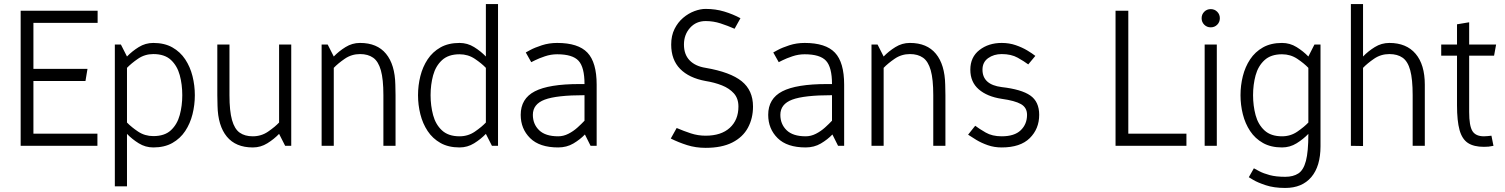

<svg xmlns="http://www.w3.org/2000/svg" viewBox="-20 -720 7431 948"><path d="M82 -667H462V-607H145V-380H412L402 -320H145V-60H461V0H82Z M737 -48Q793 -48 824 -77Q855 -106 867.5 -152Q880 -198 880 -250Q880 -303 867.5 -349Q855 -395 824 -424Q793 -453 737 -453Q695 -453 661.5 -430Q628 -407 607 -385V-115Q628 -93 661.5 -70.5Q695 -48 737 -48ZM577 -500 607 -441Q632 -467 665 -487.5Q698 -508 737 -508Q792 -508 831 -486Q870 -464 894.5 -427Q919 -390 930.5 -344Q942 -298 942 -250Q942 -202 930.5 -156Q919 -110 894.5 -73Q870 -36 831 -14Q792 8 737 8Q698 8 665 -12.5Q632 -33 607 -59V200H547V-500Z M1228 8Q1144 8 1100 -45.5Q1056 -99 1054 -198L1053 -250V-500H1113V-250Q1113 -172 1125.5 -127.5Q1138 -83 1163.5 -65Q1189 -47 1228 -47Q1270 -47 1303.5 -70Q1337 -93 1358 -115V-500H1418V0H1388L1358 -59Q1333 -33 1300 -12.5Q1267 8 1229 8H1228Z M1933 0H1873V-250Q1873 -329 1860.5 -373Q1848 -417 1822.5 -435Q1797 -453 1758 -453Q1716 -453 1682.5 -430Q1649 -407 1628 -385V0H1568V-500H1598L1628 -441Q1653 -467 1686 -487.5Q1719 -508 1757 -508H1758Q1842 -508 1886 -454.5Q1930 -401 1932 -302L1933 -250Z M2249 -452Q2194 -452 2162.5 -423Q2131 -394 2118.5 -348Q2106 -302 2106 -250Q2106 -198 2118.5 -151.5Q2131 -105 2162.5 -76Q2194 -47 2249 -47Q2291 -47 2324.5 -70Q2358 -93 2379 -115V-385Q2358 -407 2324.5 -429.5Q2291 -452 2249 -452ZM2379 -700H2439V0H2409L2379 -59Q2354 -33 2321 -12.5Q2288 8 2249 8Q2194 8 2155 -14Q2116 -36 2091.5 -73Q2067 -110 2055.5 -156Q2044 -202 2044 -250Q2044 -298 2055.5 -344Q2067 -390 2091.5 -427Q2116 -464 2155 -486Q2194 -508 2249 -508Q2288 -508 2321 -487.5Q2354 -467 2379 -441Z M2611 -153Q2611 -107 2642 -77Q2673 -47 2736 -47Q2762 -47 2786.5 -59.5Q2811 -72 2831 -90Q2851 -108 2866 -124V-250Q2728 -250 2669.5 -228Q2611 -206 2611 -153ZM2736 8Q2644 8 2597.5 -38Q2551 -84 2551 -153Q2551 -233 2620.5 -269Q2690 -305 2841 -305H2866Q2866 -388 2836.5 -420Q2807 -452 2731 -452Q2700 -452 2670.5 -442Q2641 -432 2622 -422.5Q2603 -413 2603 -413L2576 -461Q2576 -461 2598 -473Q2620 -485 2655.5 -496.5Q2691 -508 2731 -508Q2835 -508 2880.5 -460Q2926 -412 2926 -302V0H2896L2868 -56Q2844 -31 2811 -11.5Q2778 8 2736 8Z M3698 -194Q3698 -136 3673 -89.5Q3648 -43 3596 -16.5Q3544 10 3464 10Q3415 10 3372.5 -3.5Q3330 -17 3292 -36L3321 -88Q3356 -73 3391 -61.5Q3426 -50 3464 -50Q3541 -50 3583.5 -89Q3626 -128 3626 -194Q3626 -234 3603.5 -259Q3581 -284 3544.5 -298.5Q3508 -313 3464 -320Q3382 -335 3338 -380Q3294 -425 3294 -500Q3294 -544 3310.5 -577Q3327 -610 3353 -632Q3379 -654 3408.5 -665Q3438 -676 3464 -676Q3513 -676 3556 -663Q3599 -650 3636 -630L3607 -578Q3573 -593 3537.5 -604.5Q3502 -616 3464 -616Q3417 -616 3387 -582.5Q3357 -549 3357 -500Q3357 -451 3385 -422Q3413 -393 3464 -385Q3586 -364 3642 -319Q3698 -274 3698 -194Z M3833 -153Q3833 -107 3864 -77Q3895 -47 3958 -47Q3984 -47 4008.5 -59.5Q4033 -72 4053 -90Q4073 -108 4088 -124V-250Q3950 -250 3891.5 -228Q3833 -206 3833 -153ZM3958 8Q3866 8 3819.5 -38Q3773 -84 3773 -153Q3773 -233 3842.5 -269Q3912 -305 4063 -305H4088Q4088 -388 4058.5 -420Q4029 -452 3953 -452Q3922 -452 3892.5 -442Q3863 -432 3844 -422.5Q3825 -413 3825 -413L3798 -461Q3798 -461 3820 -473Q3842 -485 3877.5 -496.5Q3913 -508 3953 -508Q4057 -508 4102.5 -460Q4148 -412 4148 -302V0H4118L4090 -56Q4066 -31 4033 -11.5Q4000 8 3958 8Z M4648 0H4588V-250Q4588 -329 4575.5 -373Q4563 -417 4537.5 -435Q4512 -453 4473 -453Q4431 -453 4397.5 -430Q4364 -407 4343 -385V0H4283V-500H4313L4343 -441Q4368 -467 4401 -487.5Q4434 -508 4472 -508H4473Q4557 -508 4601 -454.5Q4645 -401 4647 -302L4648 -250Z M4760 -55 4795 -99Q4815 -84 4847 -65.5Q4879 -47 4926 -47Q4989 -47 5020 -77Q5051 -107 5051 -153Q5051 -189 5021 -206Q4991 -223 4926 -232Q4854 -243 4812.5 -279Q4771 -315 4771 -376Q4771 -438 4816 -473Q4861 -508 4926 -508Q4963 -508 4995 -497Q5027 -486 5052 -471Q5077 -456 5092 -444L5057 -402Q5037 -417 5005 -435Q4973 -453 4926 -453Q4887 -453 4859 -433Q4831 -413 4831 -376Q4831 -302 4926 -290Q5023 -279 5067 -248.5Q5111 -218 5111 -153Q5111 -84 5064.5 -38Q5018 8 4926 8Q4889 8 4857.5 -3Q4826 -14 4801 -29Q4776 -44 4760 -55Z M5488 0V-667H5551V-60H5838V0Z M5958 -585Q5939 -585 5926 -598Q5913 -611 5913 -630Q5913 -649 5926 -662Q5939 -675 5958 -675Q5977 -675 5990 -662Q6003 -649 6003 -630Q6003 -611 5990 -598Q5977 -585 5958 -585ZM5928 0V-500H5988V0Z M6310 -452Q6255 -452 6223.5 -423Q6192 -394 6179.5 -348Q6167 -302 6167 -250Q6167 -198 6179.5 -151.5Q6192 -105 6223.5 -76Q6255 -47 6310 -47Q6352 -47 6385.5 -70Q6419 -93 6440 -115V-385Q6419 -407 6385.5 -429.5Q6352 -452 6310 -452ZM6171 111Q6180 116 6199 126Q6218 136 6249 144.5Q6280 153 6326 153Q6365 153 6390.5 136.5Q6416 120 6428 74.5Q6440 29 6440 -59Q6415 -33 6382 -12.5Q6349 8 6310 8Q6255 8 6216 -14Q6177 -36 6152.5 -73Q6128 -110 6116.5 -156Q6105 -202 6105 -250Q6105 -298 6116.5 -344Q6128 -390 6152.5 -427Q6177 -464 6216 -486Q6255 -508 6310 -508Q6349 -508 6382 -487.5Q6415 -467 6440 -441L6470 -500H6500V2Q6500 101 6454.5 154.5Q6409 208 6326 208H6325Q6270 208 6229.5 194.5Q6189 181 6167.5 168Q6146 155 6146 155Z M6710 1 6650 0V-700H6710V-441Q6735 -467 6768 -487.5Q6801 -508 6840 -508Q6924 -508 6969.5 -454.5Q7015 -401 7015 -302V0H6955V-250Q6955 -329 6943 -373Q6931 -417 6905.5 -435Q6880 -453 6840 -453Q6798 -453 6764.5 -430Q6731 -407 6710 -385Z M7344 -50 7354 0Q7340 3 7330 4Q7320 5 7307 5Q7257 5 7228 -14Q7199 -33 7186.5 -78Q7174 -123 7174 -200V-445H7096V-500H7174V-600L7234 -610V-500H7367L7357 -445H7234V-167Q7234 -99 7250 -73Q7266 -47 7307 -47Q7316 -47 7324.5 -48Q7333 -49 7344 -50Z"/></svg>

Font: Epunda Sans Light
Style: Regular
Weight: 300
Designer: Simon Atzbach
Foundry: typofactur
Version: Version 2.204; ttfautohint (v1.8.4.7-5d5b)